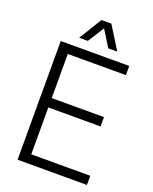

<svg xmlns="http://www.w3.org/2000/svg" viewBox="-159 -956 830 1043"><g transform="rotate(20 256.0 -434.5)"><path d="M74 0V-686H470V-633H134V-378H436V-324H134V-53H475V0ZM162 -737 243 -869H300L382 -737H330L257 -855L286 -854L212 -737Z"/></g></svg>

Font: Archivo Condensed ExtraLight
Style: Regular
Weight: 250
Width: 3
Designer: Hector Gatti
Foundry: Omnibus-Type
Version: Version 2.001